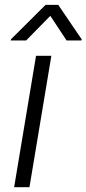

<svg xmlns="http://www.w3.org/2000/svg" viewBox="-20 -777 359 797"><path d="M129.6 -545.5H193.2L102.3 0H38.7ZM24.5 -609 25.6 -614 169 -756.7H221.9L318.9 -614L318.2 -609H256.4L188.9 -711.3L88.4 -609Z"/></svg>

Font: Inter P Light
Style: Italic
Weight: 300
Italic angle: 9.39999°
Designer: Rasmus Andersson
Foundry: rsms
Version: Version 3.018;git-588b23468